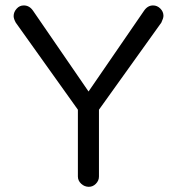

<svg xmlns="http://www.w3.org/2000/svg" viewBox="-20 -702 664 721"><path d="M351.6 -39.1V-290L585.9 -617.2Q593.8 -633.8 593.8 -642.6Q593.8 -658.2 582 -669.9Q570.3 -681.6 554.7 -681.6Q534.2 -681.6 520.5 -661.1L312.5 -358.4L104.5 -661.1Q90.8 -681.6 69.3 -681.6Q53.7 -681.6 43 -669.9Q31.2 -657.2 31.2 -641.6Q31.2 -631.8 39.1 -617.2L272.5 -290V-39.1Q272.5 -23.4 285.2 -11.7Q296.9 -1 312.5 -0.5Q328.1 0 339.8 -11.7Q351.6 -23.4 351.6 -39.1Z"/></svg>

Font: FakePearl
Style: Light
Weight: 350
Version: Version 1.2